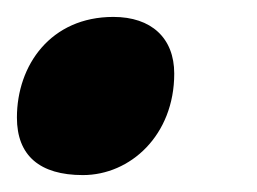

<svg xmlns="http://www.w3.org/2000/svg" viewBox="-24 -195 304 227"><path d="M74 12C130 12 182 -35 182 -108C182 -150 155 -175 110 -175C36 -175 -4 -118 -4 -56C-4 -11 23 12 74 12Z"/></svg>

Font: Noto Sans ExtraCondensed Black
Style: Italic
Weight: 900
Width: 2
Italic angle: -12°
Designer: Monotype Design Team
Foundry: Monotype Imaging Inc.
Version: Version 2.013